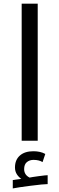

<svg xmlns="http://www.w3.org/2000/svg" viewBox="-20 -780 329 1064"><path d="M100.1 -759.8H189V0H100.1ZM50.8 217.8 98.1 210.9Q84 202.1 73.5 186Q63 169.9 63 147.9Q63 106 90.1 82Q117.2 58.1 165 58.1Q204.1 58.1 231 73.2L215.8 118.2Q195.8 106 166 106Q144 106 128.9 118.4Q113.8 130.9 113.8 157.2Q113.8 189 144 204.1Q153.8 201.7 193.8 196.3Q233.9 190.9 244.1 190.9V240.2Q221.7 240.2 149.2 249.5Q76.7 258.8 50.8 264.2Z"/></svg>

Font: Noto Sans Kufi Arabic
Style: Regular
Weight: 400
Designer: Monotype Design team
Foundry: Monotype Imaging Inc.
Version: Version 1.02